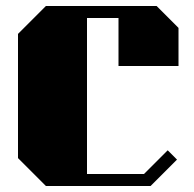

<svg xmlns="http://www.w3.org/2000/svg" viewBox="-20 -620 645 640"><path d="M375 -400V-560H270V-40H460L539 -119L570 -88L482 0H133L40 -93V-507L133 -600H502L575 -527V-400Z"/></svg>

Font: Kumar One
Style: Regular
Weight: 400
Designer: Parimal Parmar
Foundry: Indian Type Foundry
Version: Version 1.001;PS 1.001;hotconv 1.0.88;makeotf.lib2.5.647800